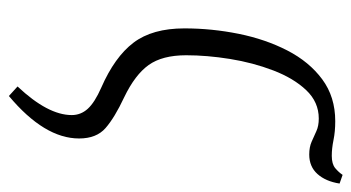

<svg xmlns="http://www.w3.org/2000/svg" viewBox="-204 -398 810 443"><g transform="rotate(90 201.5 -176.0)"><path d="M201 209 179 189Q245 119 245 64Q245 43 230.5 27Q216 11 182 -4Q111 -35 78 -78.5Q45 -122 45 -196Q45 -259 57.5 -321Q70 -383 96 -433.5Q122 -484 162.5 -514Q203 -544 259 -544Q283 -544 302.5 -540Q322 -536 339 -536Q358 -536 367.5 -544Q377 -552 383 -561L403 -554Q398 -522 381 -503Q364 -484 336 -484Q319 -484 306.5 -489.5Q294 -495 282 -500.5Q270 -506 253 -506Q215 -506 187.5 -477Q160 -448 142 -401Q124 -354 115.5 -301Q107 -248 107 -200Q107 -145 129.5 -113.5Q152 -82 204 -57Q251 -35 275 -14Q299 7 299 47Q299 127 201 209Z"/></g></svg>

Font: Noto Serif ExtraCondensed Light
Style: Italic
Weight: 300
Width: 2
Italic angle: -12°
Designer: Monotype Design Team
Foundry: Monotype Imaging Inc.
Version: Version 2.014; ttfautohint (v1.8.4.7-5d5b)